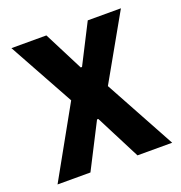

<svg xmlns="http://www.w3.org/2000/svg" viewBox="-102 -614 660 702"><g transform="rotate(-20 228.0 -263.0)"><path d="M5 0 157 -272 17 -526H153L231 -373H236L314 -526H443L301 -275L451 0H316L227 -174H222L133 0Z"/></g></svg>

Font: Archivo Narrow
Style: Bold
Weight: 700
Designer: Hector Gatti
Foundry: Omnibus-Type
Version: Version 3.002